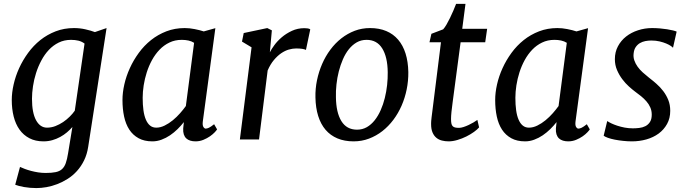

<svg xmlns="http://www.w3.org/2000/svg" viewBox="-20 -711 3503 979"><path d="M82 140.1Q92.3 145 106.7 150.4Q121.1 155.8 138.4 160.4Q155.8 165 174.8 168Q193.8 170.9 212.9 170.9Q243.7 170.9 263.7 166.7Q283.7 162.6 296.1 151.4Q308.6 140.1 315.4 120.6Q322.3 101.1 327.1 70.8L349.1 -63.5Q336.9 -49.3 321.3 -36.1Q305.7 -22.9 286.9 -12.7Q268.1 -2.4 246.8 3.7Q225.6 9.8 201.7 9.8Q160.6 9.8 130.1 -6.1Q99.6 -22 79.6 -50Q59.6 -78.1 49.8 -116.7Q40 -155.3 40 -201.2Q40 -238.8 49.6 -280.8Q59.1 -322.8 77.6 -363.5Q96.2 -404.3 123.3 -441.4Q150.4 -478.5 185.5 -506.6Q220.7 -534.7 263.9 -551.3Q307.1 -567.9 357.4 -567.9Q387.2 -567.9 415.3 -561.5Q443.4 -555.2 463.9 -547.4L523.4 -567.9L429.7 37.6Q423.8 76.2 408.7 106.9Q393.6 137.7 372.3 161.1Q351.1 184.6 325.2 200.9Q299.3 217.3 272 227.8Q244.6 238.3 217.3 243.2Q189.9 248 165.5 248Q149.4 248 133.3 246.6Q117.2 245.1 102.8 242.7Q88.4 240.2 76.7 237.1Q64.9 233.9 57.6 231ZM219.7 -60.1Q241.7 -60.1 262.5 -68.1Q283.2 -76.2 301.8 -88.6Q320.3 -101.1 335.7 -116.5Q351.1 -131.8 361.3 -146.5L411.1 -488.8Q397 -499.5 379.6 -503.7Q362.3 -507.8 342.3 -507.8Q307.6 -507.8 279.3 -493.9Q251 -480 229 -456.5Q207 -433.1 190.7 -402.3Q174.3 -371.6 163.8 -338.4Q153.3 -305.2 148.2 -271.2Q143.1 -237.3 143.1 -207.5Q143.1 -136.2 163.8 -98.1Q184.6 -60.1 219.7 -60.1Z M756.8 9.8Q715.8 9.8 686.8 -6.1Q657.7 -22 639.4 -50Q621.1 -78.1 612.8 -116.7Q604.5 -155.3 604.5 -201.2Q604.5 -238.8 614 -280.8Q623.5 -322.8 642.1 -363.5Q660.6 -404.3 687.7 -441.4Q714.8 -478.5 750 -506.6Q785.2 -534.7 828.4 -551.3Q871.6 -567.9 921.9 -567.9Q946.3 -567.9 972.4 -562.7Q998.5 -557.6 1019 -550.8L1078.1 -567.4L1014.2 -92.3Q1011.7 -72.3 1017.1 -63.7Q1022.5 -55.2 1028.8 -55.2Q1035.6 -55.2 1045.2 -59.6Q1054.7 -64 1071.8 -77.6L1086.9 -51.3Q1084.5 -46.9 1075 -36.6Q1065.4 -26.4 1050.8 -16.1Q1036.1 -5.9 1017.1 2Q998 9.8 977.1 9.8Q962.4 9.8 950.2 6.1Q938 2.4 929.7 -5.4Q921.4 -13.2 917.2 -25.9Q913.1 -38.6 914.1 -56.2L917.5 -88.4Q903.3 -70.3 885.5 -52.7Q867.7 -35.2 847.2 -21.2Q826.7 -7.3 803.7 1.2Q780.8 9.8 756.8 9.8ZM776.9 -60.1Q797.9 -60.1 819.6 -70.8Q841.3 -81.5 861.3 -97.9Q881.3 -114.3 898.4 -133.8Q915.5 -153.3 927.7 -170.4L969.7 -492.7Q956.5 -501 940.7 -504.4Q924.8 -507.8 906.7 -507.8Q872.1 -507.8 843.8 -494.1Q815.4 -480.5 793.5 -457.5Q771.5 -434.6 755.1 -404.8Q738.8 -375 728.3 -342Q717.8 -309.1 712.6 -275.6Q707.5 -242.2 707.5 -212.4Q707.5 -176.8 711.4 -148.7Q715.3 -120.6 723.9 -100.8Q732.4 -81.1 745.4 -70.6Q758.3 -60.1 776.9 -60.1Z M1262.7 -469.7 1213.9 -499 1222.7 -542.5 1342.8 -567.9 1366.2 -556.2 1356 -444.3Q1363.3 -459.5 1378.7 -480.5Q1394 -501.5 1416.5 -520.8Q1439 -540 1468.3 -553.7Q1497.6 -567.4 1532.2 -567.4Q1539.6 -567.4 1548.8 -566.2Q1558.1 -564.9 1562 -561L1540 -456.5Q1525.9 -463.9 1489.7 -463.9Q1472.2 -463.9 1452.6 -458.3Q1433.1 -452.6 1413.8 -439.5Q1394.5 -426.3 1376.5 -404.8Q1358.4 -383.3 1344.7 -351.6L1300.8 0H1203.1Z M1588.4 -214.4Q1587.4 -258.8 1596.4 -302.2Q1605.5 -345.7 1622.6 -385Q1639.6 -424.3 1664.6 -457.8Q1689.5 -491.2 1720.7 -515.6Q1752 -540 1788.6 -554Q1825.2 -567.9 1866.7 -567.9Q1913.6 -567.9 1949.5 -552.7Q1985.4 -537.6 2010 -508.8Q2034.7 -480 2047.9 -438.2Q2061 -396.5 2062 -343.3Q2062.5 -298.8 2053.7 -255.4Q2044.9 -211.9 2027.8 -172.6Q2010.7 -133.3 1985.8 -100.1Q1960.9 -66.9 1929.7 -42.5Q1898.4 -18.1 1861.6 -4.2Q1824.7 9.8 1783.2 9.8Q1736.3 9.8 1700.4 -5.4Q1664.6 -20.5 1640.1 -49.1Q1615.7 -77.6 1602.5 -119.4Q1589.4 -161.1 1588.4 -214.4ZM1800.3 -49.8Q1828.1 -49.8 1850.6 -62.7Q1873 -75.7 1890.6 -97.9Q1908.2 -120.1 1921.1 -149.4Q1934.1 -178.7 1942.1 -211.2Q1950.2 -243.7 1953.9 -277.6Q1957.5 -311.5 1957 -342.8Q1956.1 -420.4 1929 -464.1Q1901.9 -507.8 1849.1 -507.8Q1821.3 -507.8 1798.8 -494.9Q1776.4 -481.9 1758.8 -460Q1741.2 -438 1728.5 -408.7Q1715.8 -379.4 1707.5 -346.9Q1699.2 -314.5 1695.6 -280.5Q1691.9 -246.6 1692.9 -215.3Q1693.8 -137.2 1720.7 -93.5Q1747.6 -49.8 1800.3 -49.8Z M2178.2 -77.6Q2178.2 -79.6 2178.2 -83.3Q2178.2 -86.9 2178.7 -94.2Q2179.2 -101.6 2180.7 -113.5Q2182.1 -125.5 2184.6 -144.5L2228.5 -495.6H2169.9L2179.7 -538.6L2239.7 -561.5Q2248 -570.8 2256.8 -585.9Q2265.6 -601.1 2274.4 -619.1Q2283.2 -637.2 2291.3 -656Q2299.3 -674.8 2305.7 -691.4H2353.5L2336.9 -564H2463.9L2454.1 -495.6H2328.6L2288.1 -190.4Q2284.2 -162.6 2282 -140.6Q2279.8 -118.7 2279.8 -104.5Q2279.8 -90.8 2281.5 -82Q2283.2 -73.2 2287.8 -68.1Q2292.5 -63 2300.3 -61Q2308.1 -59.1 2320.8 -59.1Q2330.1 -59.1 2343 -63.2Q2356 -67.4 2369.1 -73.5Q2382.3 -79.6 2394.3 -86.7Q2406.2 -93.8 2414.1 -99.6L2422.9 -61.5Q2414.1 -50.8 2396.7 -38.3Q2379.4 -25.9 2357.9 -15.1Q2336.4 -4.4 2312.5 2.7Q2288.6 9.8 2267.6 9.8Q2249.5 9.8 2233.2 5.6Q2216.8 1.5 2204.6 -8.8Q2192.4 -19 2185.3 -35.9Q2178.2 -52.7 2178.2 -77.6Z M2657.2 9.8Q2616.2 9.8 2587.2 -6.1Q2558.1 -22 2539.8 -50Q2521.5 -78.1 2513.2 -116.7Q2504.9 -155.3 2504.9 -201.2Q2504.9 -238.8 2514.4 -280.8Q2523.9 -322.8 2542.5 -363.5Q2561 -404.3 2588.1 -441.4Q2615.2 -478.5 2650.4 -506.6Q2685.5 -534.7 2728.8 -551.3Q2772 -567.9 2822.3 -567.9Q2846.7 -567.9 2872.8 -562.7Q2898.9 -557.6 2919.4 -550.8L2978.5 -567.4L2914.6 -92.3Q2912.1 -72.3 2917.5 -63.7Q2922.9 -55.2 2929.2 -55.2Q2936 -55.2 2945.6 -59.6Q2955.1 -64 2972.2 -77.6L2987.3 -51.3Q2984.9 -46.9 2975.3 -36.6Q2965.8 -26.4 2951.2 -16.1Q2936.5 -5.9 2917.5 2Q2898.4 9.8 2877.4 9.8Q2862.8 9.8 2850.6 6.1Q2838.4 2.4 2830.1 -5.4Q2821.8 -13.2 2817.6 -25.9Q2813.5 -38.6 2814.5 -56.2L2817.9 -88.4Q2803.7 -70.3 2785.9 -52.7Q2768.1 -35.2 2747.6 -21.2Q2727.1 -7.3 2704.1 1.2Q2681.2 9.8 2657.2 9.8ZM2677.2 -60.1Q2698.2 -60.1 2720 -70.8Q2741.7 -81.5 2761.7 -97.9Q2781.7 -114.3 2798.8 -133.8Q2815.9 -153.3 2828.1 -170.4L2870.1 -492.7Q2856.9 -501 2841.1 -504.4Q2825.2 -507.8 2807.1 -507.8Q2772.5 -507.8 2744.1 -494.1Q2715.8 -480.5 2693.8 -457.5Q2671.9 -434.6 2655.5 -404.8Q2639.2 -375 2628.7 -342Q2618.2 -309.1 2613 -275.6Q2607.9 -242.2 2607.9 -212.4Q2607.9 -176.8 2611.8 -148.7Q2615.7 -120.6 2624.3 -100.8Q2632.8 -81.1 2645.8 -70.6Q2658.7 -60.1 2677.2 -60.1Z M3076.2 -93.8Q3084 -88.4 3097.2 -82Q3110.4 -75.7 3127.4 -70.1Q3144.5 -64.5 3164.8 -60.5Q3185.1 -56.6 3207 -56.6Q3222.2 -56.6 3239.3 -58.6Q3256.3 -60.5 3270.5 -67.6Q3284.7 -74.7 3293.9 -88.6Q3303.2 -102.5 3303.2 -126.5Q3303.2 -146.5 3295.9 -163.1Q3288.6 -179.7 3276.4 -193.8Q3264.2 -208 3248.8 -220.5Q3233.4 -232.9 3217.3 -244.6Q3204.1 -254.4 3186.5 -270.3Q3168.9 -286.1 3153.1 -307.1Q3137.2 -328.1 3126.2 -353.8Q3115.2 -379.4 3115.2 -409.2Q3115.2 -445.8 3130.9 -475.1Q3146.5 -504.4 3172.6 -524.9Q3198.7 -545.4 3233.2 -556.6Q3267.6 -567.9 3305.2 -567.9Q3324.7 -567.9 3344.5 -566.2Q3364.3 -564.5 3381.3 -561.8Q3398.4 -559.1 3411.4 -555.9Q3424.3 -552.7 3430.2 -549.8L3411.6 -467.3Q3409.2 -470.7 3400.4 -476.8Q3391.6 -482.9 3377.2 -489Q3362.8 -495.1 3343.5 -499.8Q3324.2 -504.4 3301.3 -504.4Q3285.6 -504.4 3270.5 -501.5Q3255.4 -498.5 3242.9 -491.2Q3230.5 -483.9 3221.7 -471.2Q3212.9 -458.5 3210.9 -439Q3208.5 -419.9 3214.4 -403.1Q3220.2 -386.2 3231.2 -370.8Q3242.2 -355.5 3257.3 -341.8Q3272.5 -328.1 3288.6 -315.4Q3307.6 -300.8 3326.9 -283.9Q3346.2 -267.1 3361.8 -246.6Q3377.4 -226.1 3387.5 -201.4Q3397.5 -176.8 3397.5 -146Q3397.5 -107.9 3381.3 -78.9Q3365.2 -49.8 3338.4 -30Q3311.5 -10.3 3276.1 -0.2Q3240.7 9.8 3202.1 9.8Q3180.2 9.8 3157.2 7.3Q3134.3 4.9 3114.5 1Q3094.7 -2.9 3079.6 -8.3Q3064.5 -13.7 3058.1 -19Z"/></svg>

Font: Merriweather
Style: Italic
Weight: 400
Italic angle: -7°
Designer: Eben Sorkin ( eben@eyebytes.com )
Foundry: Eben Sorkin ( eben@eyebytes.com )
Version: Version 1.005; ttfautohint (v0.97) -l 13 -r 13 -G 200 -x 24 